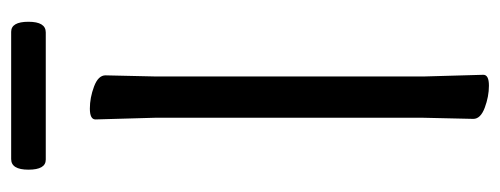

<svg xmlns="http://www.w3.org/2000/svg" viewBox="-296 -590 896 344"><g transform="rotate(-90 152.0 -418.0)"><path d="M190 0Q190 10 170.5 10Q151 10 131 2.5Q111 -5 111 -18L113 -107V-589L110 -695Q110 -705 129.5 -705Q149 -705 169 -697.5Q189 -690 189 -677L187 -588V-106ZM38 -784Q20 -784 20 -815Q20 -846 39 -846H267Q285 -846 285 -815Q285 -784 266 -784Z"/></g></svg>

Font: LXGW WenKai TC
Style: Regular
Weight: 400
Designer: LXGW / Fontworks Inc.
Foundry: LXGW / Fontworks Inc.
Version: Version 1.330